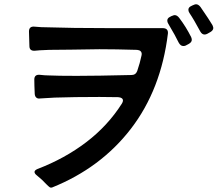

<svg xmlns="http://www.w3.org/2000/svg" viewBox="-20 -877 1040 901"><path d="M900 -857Q911 -857 921 -844Q963 -783 977 -759Q981 -749 981 -746Q981 -735 968 -727L952 -718Q946 -715 940 -715Q928 -715 920 -729Q890 -785 869 -816Q864 -824 864 -831Q864 -843 878 -849Q881 -851 884 -852Q887 -853 889 -854Q895 -857 900 -857ZM765 -780Q765 -792 778 -798Q787 -803 789 -803Q795 -806 800 -806Q811 -806 821 -793Q853 -751 877 -703Q880 -696 880 -690Q880 -679 866 -671L851 -663Q847 -661 840 -661Q827 -661 818 -678Q805 -706 770 -765Q765 -773 765 -780ZM768 -720Q736 -457 594.5 -273Q453 -89 224 3Q218 5 213 1.5Q208 -2 197 -13Q179 -33 154 -53Q142 -62 142 -70Q142 -78 156 -84Q284 -133 385 -210Q486 -287 552 -391Q557 -399 557 -405Q557 -419 535 -421L447 -422Q328 -422 237 -419Q193 -417 169 -415Q158 -413 151 -418.5Q144 -424 143 -436Q141 -478 141 -504Q141 -516 147.5 -521.5Q154 -527 166 -526Q191 -523 210 -523Q250 -521 340 -521Q433 -521 597 -525Q617 -525 624 -544Q637 -582 644 -616L645 -623Q645 -641 623 -643Q523 -646 446 -646Q405 -646 313 -644L211 -643Q157 -641 144 -639Q118 -637 118 -661L116 -729Q116 -754 141 -752Q160 -750 174 -749.5Q188 -749 197 -749Q313 -745 492 -745H594H743Q770 -745 768 -720Z"/></svg>

Font: Shippori Gothic B2 Bold
Style: Regular
Weight: 700
Designer: FONTDASU
Foundry: FONTDASU / Google Inc. / but / Adobe
Version: Version 1.130